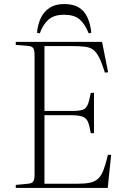

<svg xmlns="http://www.w3.org/2000/svg" viewBox="-20 -930 616 950"><path d="M58 0V-15L120 -21Q139 -23 145 -32.5Q151 -42 151 -68V-655Q151 -681 145 -691Q139 -701 118 -703L58 -708V-723H485L515 -572L499 -571Q484 -619 470.5 -645.5Q457 -672 441 -684Q425 -696 399.5 -699Q374 -702 336 -702H200V-381H336Q373 -381 389.5 -387Q406 -393 414 -412Q422 -431 429 -470L445 -471V-271H429Q423 -309 415 -327.5Q407 -346 388 -353Q369 -360 330 -360H200V-21H366Q401 -21 425 -26Q449 -31 465 -45.5Q481 -60 492 -88.5Q503 -117 514 -164H530L513 0ZM298 -910Q341 -910 368.5 -894Q396 -878 411.5 -846Q427 -814 432 -768L419 -765Q400 -812 373.5 -834.5Q347 -857 297 -857Q247 -857 219.5 -832.5Q192 -808 177 -765L163 -768Q167 -810 182.5 -842Q198 -874 226.5 -892Q255 -910 298 -910Z"/></svg>

Font: Literata 60pt ExtraLight
Style: Regular
Weight: 250
Designer: Latin by Veronika Burian and Jose Scaglione. Greek by Irene Vlachou. Cyrillic by Vera Evstafieva.
Foundry: TypeTogether
Version: Version 3.103;gftools[0.9.29]